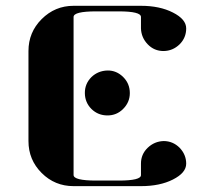

<svg xmlns="http://www.w3.org/2000/svg" viewBox="-20 -635 732 655"><path d="M77.1 -153.8V-460.9Q77.1 -524.9 122.1 -569.8Q167.5 -615.2 231 -615.2H460.9Q524.9 -615.2 569.8 -592.3Q615.2 -569.3 615.2 -538.1Q615.2 -506.3 592.8 -483.9Q569.8 -461.4 538.1 -460.9Q505.9 -460.9 483.9 -483.9Q461.9 -506.8 460.9 -538.1V-577.1Q460.9 -596.2 384.8 -596.2H308.1Q231 -596.2 231 -577.1V-38.1Q231 -19 308.1 -19H384.8Q461.9 -19 460.9 -38.1V-77.1Q460.9 -108.9 483.9 -130.9Q506.8 -152.8 538.1 -153.8Q569.8 -153.8 592.8 -130.9Q615.2 -107.4 615.2 -76.7Q615.2 -45.4 569.8 -22.5Q525.4 0 460.9 0H231Q167 0 122.1 -44.9Q77.1 -89.8 77.1 -153.8ZM269.5 -316.9Q269 -349.1 292 -372.1Q314.5 -393.6 346.7 -394.5Q377.4 -395 400.4 -372.1Q422.9 -349.6 422.9 -317.4Q422.9 -286.1 399.9 -263.2Q377.9 -241.2 346.7 -241.2Q314.5 -241.2 292 -263.2Q270 -285.2 269.5 -316.9Z"/></svg>

Font: Hjet
Style: Regular
Weight: 400
Designer: T. Christopher White
Version: Version 1.2